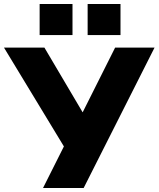

<svg xmlns="http://www.w3.org/2000/svg" viewBox="-42 -944 796 964"><path d="M174 0 296 -243 289 -192 -22 -705H181L373 -380L536 -705H734L378 0ZM398 -768V-924H563V-768ZM157 -768V-924H322V-768Z"/></svg>

Font: Nunito Sans 7pt Black
Style: Regular
Weight: 900
Designer: Vernon Adams
Foundry: Vernon Adams
Version: Version 3.101;gftools[0.9.27]